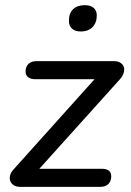

<svg xmlns="http://www.w3.org/2000/svg" viewBox="-20 -724 506 744"><path d="M58 0Q43 0 33.5 -6Q24 -12 20 -22Q16 -32 19 -44Q22 -56 33 -68L367 -440L371 -417H117Q99 -417 89 -425Q79 -433 79 -446Q79 -466 90.5 -476.5Q102 -487 121 -487H422Q437 -487 447 -480.5Q457 -474 460 -464Q463 -454 459 -441Q455 -428 443 -415L110 -45L106 -70H374Q411 -70 411 -41Q411 -22 400 -11Q389 0 369 0ZM293 -602Q271 -602 259 -613Q247 -624 247 -643Q247 -673 263.5 -688.5Q280 -704 309 -704Q331 -704 343 -693.5Q355 -683 355 -664Q355 -636 338.5 -619Q322 -602 293 -602Z"/></svg>

Font: Nunito Medium
Style: Italic
Weight: 500
Designer: Vernon Adams
Foundry: Vernon Adams
Version: Version 3.601